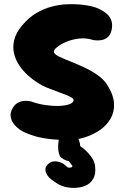

<svg xmlns="http://www.w3.org/2000/svg" viewBox="-20 -672 597 921"><path d="M316 -1Q258 0 215 -5.5Q172 -11 144 -20Q116 -29 102 -35.5Q88 -42 88 -42Q88 -42 80 -47Q72 -52 61 -61.5Q50 -71 41.5 -84.5Q33 -98 31 -114.5Q29 -131 39 -150Q50 -171 65.5 -179Q81 -187 95.5 -188Q110 -189 120 -187Q130 -185 130 -185Q163 -173 198 -168Q233 -163 263 -164Q293 -165 312.5 -172Q332 -179 333 -191Q333 -197 324.5 -203Q316 -209 299 -216Q282 -223 258 -231.5Q234 -240 204 -252Q186 -259 162 -274Q138 -289 114.5 -310Q91 -331 73 -357.5Q55 -384 47.5 -414.5Q40 -445 48 -479.5Q56 -514 86 -550Q117 -587 153 -608.5Q189 -630 227 -640Q265 -650 300 -651.5Q335 -653 362.5 -650.5Q390 -648 406 -644.5Q422 -641 422 -641Q422 -641 432.5 -638Q443 -635 458 -628Q473 -621 488 -609.5Q503 -598 511.5 -580Q520 -562 517 -537Q513 -509 499 -496Q485 -483 468.5 -480Q452 -477 439.5 -478.5Q427 -480 427 -480Q394 -491 359.5 -487Q325 -483 297 -471Q269 -459 252.5 -445Q236 -431 239 -421Q242 -411 263.5 -400.5Q285 -390 317 -377.5Q349 -365 383.5 -349Q418 -333 448 -312Q478 -291 495 -264Q525 -216 527 -175.5Q529 -135 510.5 -103Q492 -71 460.5 -49Q429 -27 391 -14.5Q353 -2 316 -1ZM322 229Q288 227 262.5 213Q237 199 216 180Q216 180 211 174Q206 168 201.5 158.5Q197 149 198 137.5Q199 126 211 115Q223 104 236 102.5Q249 101 258.5 103.5Q268 106 268 106Q284 112 291 119Q298 126 305 131Q313 133 318 132Q323 131 325.5 128.5Q328 126 328 125Q324 118 319 112Q314 106 309 100Q305 101 294.5 96.5Q284 92 275 85Q266 78 266 73Q258 53 259 28Q260 3 264 -10Q264 -10 267 -18.5Q270 -27 280 -36Q290 -45 311 -44Q331 -43 341.5 -29.5Q352 -16 352 -16Q354 -11 359 1.5Q364 14 365 29Q370 32 380.5 40.5Q391 49 403.5 62.5Q416 76 425 91.5Q434 107 436 124Q441 163 426.5 187Q412 211 384.5 221Q357 231 322 229Z"/></svg>

Font: Sour Gummy Black
Style: Regular
Weight: 900
Designer: Stefie Justprince
Foundry: Eifetstype
Version: Version 1.000